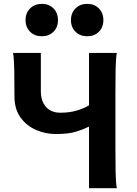

<svg xmlns="http://www.w3.org/2000/svg" viewBox="-20 -992 724 1012"><path d="M449.2 -712.9H595.7Q590.3 -683.6 589.4 -628.2Q588.4 -572.8 588.4 -500.5V-212.4Q588.4 -140.1 589.4 -84.7Q590.3 -29.3 595.7 0Q595.7 0 580.8 0Q565.9 0 544.2 0Q522.5 0 500.7 0Q479 0 464.1 0Q449.2 0 449.2 0V-324.7Q417.5 -309.1 378.9 -297.4Q340.3 -285.6 273.4 -285.6Q218.8 -285.6 168.9 -307.6Q119.1 -329.6 87.6 -373.5Q56.2 -417.5 56.2 -483.4Q56.2 -555.7 55.2 -619.6Q54.2 -683.6 48.8 -712.9H195.3Q195.3 -712.9 195.3 -681.6Q195.3 -650.4 195.3 -604.2Q195.3 -558.1 195.3 -512.7Q195.3 -458 222.9 -428Q250.5 -397.9 297.9 -397.9Q347.7 -397.9 386 -409.7Q424.3 -421.4 449.2 -437ZM354 -886.2Q354 -923.8 378.2 -947.8Q402.3 -971.7 439.5 -971.7Q477.1 -971.7 501 -947.8Q524.9 -923.8 524.9 -886.2Q524.9 -848.1 501 -824.5Q477.1 -800.8 439.5 -800.8Q402.3 -800.8 378.2 -824.5Q354 -848.1 354 -886.2ZM114.7 -886.2Q114.7 -923.8 138.9 -947.8Q163.1 -971.7 200.2 -971.7Q237.8 -971.7 261.7 -947.8Q285.6 -923.8 285.6 -886.2Q285.6 -848.1 261.7 -824.5Q237.8 -800.8 200.2 -800.8Q163.1 -800.8 138.9 -824.5Q114.7 -848.1 114.7 -886.2Z"/></svg>

Font: Andika
Style: Bold
Weight: 700
Designer: Victor Gaultney, Annie Olsen, Julie Remington, Don Collingsworth, Eric Hays, Becca Hirsbrunner
Foundry: SIL International
Version: Version 6.101